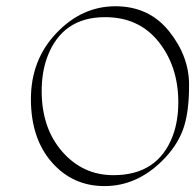

<svg xmlns="http://www.w3.org/2000/svg" viewBox="-20 -566 634 623"><path d="M505.9 -43.9Q423.3 37.6 319.8 37.8Q216.3 38.1 148.4 -39.1Q80.6 -116.2 80.3 -243.9Q80.1 -371.6 163.1 -458.7Q246.1 -545.9 355 -545.7Q463.9 -545.4 528.6 -464.6Q593.3 -383.8 593.5 -291.5Q593.8 -199.2 573.5 -144.8Q553.2 -90.3 505.9 -43.9ZM348.1 2.4Q492.2 2.4 540.5 -125Q558.6 -173.3 558.6 -235.4Q558.1 -351.1 494.4 -430.7Q430.7 -510.3 321.3 -510.3Q181.2 -510.7 132.8 -379.4Q115.2 -330.6 115.2 -269.5Q115.7 -149.4 182.4 -73.5Q249 2.4 348.1 2.4Z"/></svg>

Font: ML-NILA01_NewLipi
Style: Regular
Weight: 400
Designer: CLT@C-DIT
Version: Version ML-NILA01_NewLipi 2.